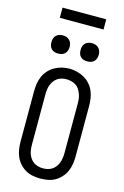

<svg xmlns="http://www.w3.org/2000/svg" viewBox="-163 -1195 825 1273"><g transform="rotate(15 250.0 -558.5)"><path d="M250 8Q224 8 197.5 3Q171 -2 148.5 -15Q126 -28 108 -48Q90 -68 79.5 -92Q69 -116 65 -142.5Q61 -169 61 -195V-540Q61 -566 65 -592.5Q69 -619 79.5 -643Q90 -667 108 -687Q126 -707 149 -720Q172 -733 198 -739.5Q224 -746 250 -746Q276 -746 302 -739.5Q328 -733 351 -720Q374 -707 392 -687Q410 -667 420.5 -643Q431 -619 435 -592.5Q439 -566 439 -540V-195Q439 -169 435 -142.5Q431 -116 420.5 -92Q410 -68 392 -48Q374 -28 351.5 -15Q329 -2 302.5 3Q276 8 250 8ZM250 -62Q266 -62 282.5 -66Q299 -70 312.5 -79Q326 -88 336 -101.5Q346 -115 351.5 -130.5Q357 -146 359.5 -162.5Q362 -179 362 -195V-540Q362 -557 359.5 -573Q357 -589 351 -604.5Q345 -620 335.5 -634Q326 -648 312 -656.5Q298 -665 281.5 -669Q265 -673 248 -673Q232 -673 216 -669Q200 -665 186.5 -655.5Q173 -646 163.5 -632.5Q154 -619 148.5 -604Q143 -589 141 -572.5Q139 -556 139 -540V-195Q139 -179 141 -162.5Q143 -146 148.5 -130.5Q154 -115 164 -101.5Q174 -88 187.5 -79Q201 -70 217.5 -66Q234 -62 250 -62ZM350 -823Q337 -823 325 -826.5Q313 -830 304 -839Q295 -848 291.5 -860Q288 -872 288 -885Q288 -898 291.5 -910Q295 -922 304 -931Q313 -940 325 -944Q337 -948 350 -948Q363 -948 375 -944Q387 -940 396 -931Q405 -922 409 -910Q413 -898 413 -885Q413 -872 409 -860Q405 -848 396 -839Q387 -830 375 -826.5Q363 -823 350 -823ZM150 -823Q137 -823 125 -826.5Q113 -830 104 -839Q95 -848 91.5 -860Q88 -872 88 -885Q88 -898 91.5 -910Q95 -922 104 -931Q113 -940 125 -944Q137 -948 150 -948Q163 -948 175 -944Q187 -940 196 -931Q205 -922 209 -910Q213 -898 213 -885Q213 -872 209 -860Q205 -848 196 -839Q187 -830 175 -826.5Q163 -823 150 -823ZM100 -1055V-1125H400V-1055Z"/></g></svg>

Font: Iosevka Slab
Style: Regular
Weight: 400
Monospace: yes
Designer: Belleve Invis
Foundry: Belleve Invis
Version: Version 11.2.4; ttfautohint (v1.8.3)